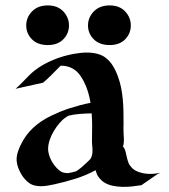

<svg xmlns="http://www.w3.org/2000/svg" viewBox="-20 -697 641 727"><path d="M143.3 -384Q158.7 -397.2 172.7 -411Q186.8 -424.8 200.9 -439.5Q202.9 -441.4 205 -443.7Q207 -446 209.5 -448.2Q215.6 -448.2 221.6 -447.8Q227.5 -447.3 233.4 -445.8Q245.4 -442.9 254.6 -437.7Q263.9 -432.6 271.4 -425.5Q278.8 -418.5 284.9 -409.5Q291 -400.6 296.6 -389.9Q306.9 -370.4 313.1 -349.7Q319.3 -329.1 322.8 -307.6Q302 -303.7 282.1 -298.3Q262.2 -293 242.4 -286.6Q224.9 -281 208 -274Q191.2 -267.1 174.3 -259Q134.5 -240 105 -212.5Q75.4 -185.1 56.9 -145.3Q54 -138.7 51.1 -131.7Q48.3 -124.8 46.4 -117.6Q44.4 -110.4 43.5 -102.9Q42.5 -95.5 43 -88.1Q44.2 -74 49.7 -59.9Q55.2 -45.9 62.7 -33.9Q68.1 -25.6 75 -17.9Q81.8 -10.3 89.8 -4.4Q100.1 2.9 112.1 5.6Q124 8.3 136.6 8.1Q149.2 7.8 161.7 5.6Q174.3 3.4 185.5 1Q225.8 -7.8 265.6 -20.3Q305.4 -32.7 342 -52.5Q343.8 -45.7 346.1 -39.6Q348.4 -33.4 351.8 -28.8Q354.7 -24.9 356.9 -22.1Q359.1 -19.3 361.5 -16.8Q363.8 -14.4 366.5 -12.1Q369.1 -9.8 373.3 -7.1Q387.5 2.2 405.4 6.1Q423.3 10 442.5 10.5Q461.7 11 480.6 8.9Q499.5 6.8 515.4 4.2L579.1 -39.6Q580.6 -40 582 -40.4Q583.5 -40.8 585 -41.5Q586.9 -42.5 585.3 -42.4Q583.7 -42.2 580.4 -41.7Q577.1 -41.3 573.4 -40.5Q569.6 -39.8 567.4 -39.6Q563.2 -39.1 559.4 -38.9Q555.7 -38.8 551.5 -38.6Q538.3 -38.1 525 -40.5Q511.7 -43 499.8 -47.9Q494.1 -50.3 488.8 -53.8Q483.4 -57.4 479.2 -61.8Q470.2 -71 466.4 -80.9Q462.6 -90.8 460.4 -100.8Q458.3 -110.8 455.9 -121Q453.6 -131.1 447.5 -141.1L444.8 -140.1Q447.3 -146.5 448.2 -153.1Q449.2 -159.7 449.2 -166.4Q449.2 -173.1 448.6 -179.9Q448 -186.8 447.8 -193.8Q447.3 -203.4 447.5 -212.8Q447.8 -222.2 447.8 -231.7Q447.8 -254.2 447.4 -276.4Q447 -298.6 444.9 -320.7Q442.9 -342.8 438.6 -364.5Q434.3 -386.2 426.5 -407.5Q421.9 -420.4 415.6 -433.2Q409.4 -446 401 -457.2Q392.6 -468.3 381.8 -476.9Q371.1 -485.6 357.4 -490.5Q345.9 -494.6 333.7 -496.3Q321.5 -498 309.1 -498Q296.6 -498 284.3 -496.6Q272 -495.1 260.3 -493.2Q240.7 -489.7 220.8 -484Q200.9 -478.3 181.8 -470.3Q162.6 -462.4 144.5 -452.3Q126.5 -442.1 110.8 -429.7Q100.8 -421.9 92 -413.2Q83.3 -404.5 74.6 -395.5Q65.9 -386.5 57.3 -377.7Q48.6 -368.9 39.1 -360.8ZM328.4 -174.8Q328.1 -168.5 328.2 -161.9Q328.4 -155.3 328.9 -148.9Q329.6 -142.1 330.1 -135Q330.6 -127.9 330.1 -121Q329.6 -114 327.8 -107.3Q325.9 -100.6 322 -94.5Q313.7 -85.9 304.9 -78Q296.1 -70.1 287.4 -62.3Q282.2 -57.9 277.6 -54.8Q272.9 -51.8 268.1 -48.3Q260.5 -46.1 252.9 -44.4Q245.4 -42.7 237.8 -41.5Q236.1 -41.5 234.5 -41.5Q232.9 -41.5 231.2 -41.7Q225.1 -42.2 218.9 -43.9Q212.6 -45.7 207.5 -49.6Q191.4 -61.8 180.1 -79.5Q168.7 -97.2 164.1 -116.9Q160.4 -132.8 163.8 -150.3Q167.2 -167.7 175.2 -184.6Q183.1 -201.4 193.8 -216.2Q204.6 -231 215.6 -241.7Q218.8 -244.9 221.6 -247.1Q224.4 -249.3 227.1 -251.1Q229.7 -252.9 232.5 -254.8Q235.4 -256.6 239 -258.8Q261 -264.2 282.8 -265.7Q304.7 -267.3 327.1 -267.8Q328.9 -244.4 328.9 -221.1Q328.9 -197.8 328.4 -174.8ZM395.3 -526.4Q356.9 -526.4 335.1 -548.2Q313.2 -570.1 313.2 -600.6Q313.2 -630.9 335.2 -653.7Q357.2 -676.5 395.3 -676.5Q432.4 -676.5 453.9 -653.7Q475.3 -630.9 475.3 -600.6Q475.3 -570.3 454 -548.3Q432.6 -526.4 395.3 -526.4ZM161.1 -526.4Q122.6 -526.4 101 -548.2Q79.3 -570.1 79.3 -600.6Q79.3 -630.9 101.2 -653.7Q123 -676.5 161.1 -676.5Q198.2 -676.5 219.7 -653.7Q241.2 -630.9 241.2 -600.6Q241.2 -570.3 219.8 -548.3Q198.5 -526.4 161.1 -526.4Z"/></svg>

Font: Autopia
Style: Bold
Weight: 700
Designer: Antoine Gelgon
Foundry: Antoine Gelgon
Version: 001.000